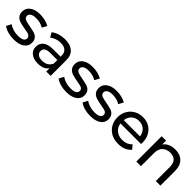

<svg xmlns="http://www.w3.org/2000/svg" viewBox="277 -1684 2839 2839"><g transform="rotate(45 1697.0 -264.5)"><path d="M243 6Q110 6 24 -56L64 -132Q145 -77 250 -77Q376 -77 376 -149Q376 -193 317 -208L253 -220Q190 -231 140 -245Q41 -277 41 -376Q41 -449 101 -492Q161 -535 262 -535Q313 -535 365.5 -522.5Q418 -510 455 -487L414 -411Q349 -453 261 -453Q197 -453 166.5 -432.5Q136 -412 136 -380Q136 -332 199 -317Q226 -310 267 -302Q329 -291 377 -278Q472 -249 472 -151Q472 -78 410.5 -36Q349 6 243 6Z M747 6Q657 6 604 -37Q551 -80 551 -150Q551 -219 601.5 -262Q652 -305 764 -305H916Q916 -345 909.5 -371.5Q903 -398 880 -419Q844 -452 774 -452Q680 -452 606 -395L566 -467Q609 -501 666 -518Q723 -535 785 -535Q891 -535 951.5 -483Q1012 -431 1012 -320V0H921V-70Q872 6 747 6ZM763 -68Q817 -68 857 -92Q897 -116 916 -162V-236H768Q646 -236 646 -154Q646 -114 676.5 -91Q707 -68 763 -68Z M1342 6Q1209 6 1123 -56L1163 -132Q1244 -77 1349 -77Q1475 -77 1475 -149Q1475 -193 1416 -208L1352 -220Q1289 -231 1239 -245Q1140 -277 1140 -376Q1140 -449 1200 -492Q1260 -535 1361 -535Q1412 -535 1464.5 -522.5Q1517 -510 1554 -487L1513 -411Q1448 -453 1360 -453Q1296 -453 1265.5 -432.5Q1235 -412 1235 -380Q1235 -332 1298 -317Q1325 -310 1366 -302Q1428 -291 1476 -278Q1571 -249 1571 -151Q1571 -78 1509.5 -36Q1448 6 1342 6Z M1843 6Q1710 6 1624 -56L1664 -132Q1745 -77 1850 -77Q1976 -77 1976 -149Q1976 -193 1917 -208L1853 -220Q1790 -231 1740 -245Q1641 -277 1641 -376Q1641 -449 1701 -492Q1761 -535 1862 -535Q1913 -535 1965.5 -522.5Q2018 -510 2055 -487L2014 -411Q1949 -453 1861 -453Q1797 -453 1766.5 -432.5Q1736 -412 1736 -380Q1736 -332 1799 -317Q1826 -310 1867 -302Q1929 -291 1977 -278Q2072 -249 2072 -151Q2072 -78 2010.5 -36Q1949 6 1843 6Z M2428 6Q2338 6 2274.5 -30.5Q2211 -67 2177 -128.5Q2143 -190 2143 -265Q2143 -347 2179 -407.5Q2215 -468 2275 -501.5Q2335 -535 2409 -535Q2529 -535 2600 -457Q2671 -379 2671 -262L2669 -233H2239Q2249 -162 2300.5 -120Q2352 -78 2431 -78Q2526 -78 2584 -142L2637 -80Q2563 6 2428 6ZM2579 -302Q2571 -368 2526 -411Q2481 -454 2409 -454Q2339 -454 2293.5 -412.5Q2248 -371 2239 -302Z M3307 0H3211V-294Q3211 -373 3173 -411Q3135 -449 3068 -449Q2994 -449 2947 -405.5Q2900 -362 2900 -273V0H2804V-530H2896V-450Q2927 -493 2976.5 -514Q3026 -535 3087 -535Q3151 -535 3200.5 -510.5Q3250 -486 3278.5 -435Q3307 -384 3307 -305Z"/></g></svg>

Font: Argentum Novus
Style: Regular
Weight: 400
Designer: Julieta Ulanovsky
Foundry: Julieta Ulanovsky
Version: Version 7.20;July 27, 2021;FontCreator 13.0.0.2683 64-bit